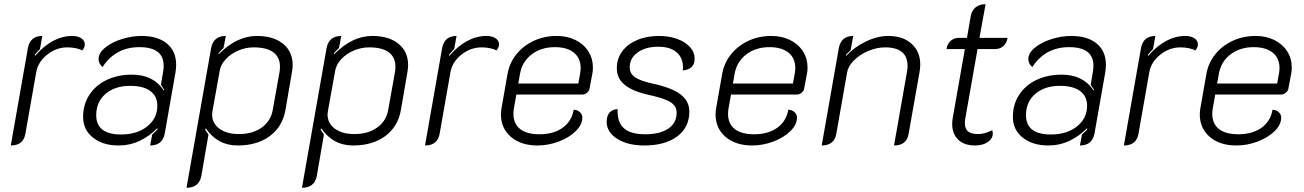

<svg xmlns="http://www.w3.org/2000/svg" viewBox="-20 -679 6165 908"><path d="M151 -336 100 -46Q90 9 31 9L112 -452Q123 -509 180 -509L169 -447Q152 -430 144 -419L146 -415Q228 -509 322 -509Q348 -509 364.5 -498Q381 -487 381 -469Q381 -455 369 -440Q358 -447 338.5 -451Q319 -455 299 -455Q246 -455 202.5 -420Q159 -385 151 -336Z M373 -126Q373 -184 402 -229.5Q431 -275 483.5 -300.5Q536 -326 604 -326Q705 -326 754 -252L757 -254Q746 -271 741 -278L751 -337Q754 -354 754 -368Q754 -456 639 -456Q526 -456 465 -362Q456 -369 451 -379Q446 -389 446 -399Q446 -428 477 -453.5Q508 -479 555.5 -494Q603 -509 650 -509Q726 -509 769.5 -473Q813 -437 813 -373Q813 -355 810 -337L759 -47Q748 9 690 9L700 -43Q721 -62 726 -69L723 -72Q687 -35 640.5 -13Q594 9 540 9Q467 9 420 -28Q373 -65 373 -126ZM724 -179Q724 -224 691 -248.5Q658 -273 596 -273Q523 -273 479 -235Q435 -197 435 -134Q435 -89 464.5 -66Q494 -43 552 -43Q628 -43 676 -81Q724 -119 724 -179Z M978 -449Q988 -509 1048 -509L1037 -452Q1022 -438 1013 -426L1014 -422Q1099 -509 1195 -509Q1273 -509 1318.5 -472Q1364 -435 1364 -372Q1364 -357 1361 -340L1330 -159Q1316 -80 1256 -35.5Q1196 9 1104 9Q1056 9 1019 -11Q982 -31 953 -72L950 -67Q956 -56 966 -43L932 154Q921 209 862 209ZM1270 -160 1302 -339Q1304 -348 1304 -364Q1304 -408 1273 -431.5Q1242 -455 1180 -455Q1142 -455 1107 -440Q1072 -425 1048 -399.5Q1024 -374 1019 -344L985 -155Q983 -143 983 -138Q983 -96 1017.5 -70.5Q1052 -45 1110 -45Q1175 -45 1218 -76Q1261 -107 1270 -160Z M1524 -449Q1534 -509 1594 -509L1583 -452Q1568 -438 1559 -426L1560 -422Q1645 -509 1741 -509Q1819 -509 1864.5 -472Q1910 -435 1910 -372Q1910 -357 1907 -340L1876 -159Q1862 -80 1802 -35.5Q1742 9 1650 9Q1602 9 1565 -11Q1528 -31 1499 -72L1496 -67Q1502 -56 1512 -43L1478 154Q1467 209 1408 209ZM1816 -160 1848 -339Q1850 -348 1850 -364Q1850 -408 1819 -431.5Q1788 -455 1726 -455Q1688 -455 1653 -440Q1618 -425 1594 -399.5Q1570 -374 1565 -344L1531 -155Q1529 -143 1529 -138Q1529 -96 1563.5 -70.5Q1598 -45 1656 -45Q1721 -45 1764 -76Q1807 -107 1816 -160Z M2110 -336 2059 -46Q2049 9 1990 9L2071 -452Q2082 -509 2139 -509L2128 -447Q2111 -430 2103 -419L2105 -415Q2187 -509 2281 -509Q2307 -509 2323.5 -498Q2340 -487 2340 -469Q2340 -455 2328 -440Q2317 -447 2297.5 -451Q2278 -455 2258 -455Q2205 -455 2161.5 -420Q2118 -385 2110 -336Z M2349 -138Q2349 -153 2352 -169L2380 -328Q2389 -381 2422 -422Q2455 -463 2504.5 -486Q2554 -509 2613 -509Q2663 -509 2702 -489.5Q2741 -470 2762.5 -436Q2784 -402 2784 -359Q2784 -344 2781 -329L2768 -260Q2767 -250 2756.5 -241Q2746 -232 2735 -232H2422L2411 -170Q2408 -155 2408 -141Q2408 -94 2439.5 -69Q2471 -44 2531 -44Q2598 -44 2641 -75Q2684 -106 2693 -160Q2710 -160 2722 -149Q2734 -138 2734 -123Q2734 -90 2703.5 -59.5Q2673 -29 2623.5 -10Q2574 9 2522 9Q2444 9 2396.5 -31.5Q2349 -72 2349 -138ZM2715 -284 2723 -329Q2726 -344 2726 -357Q2726 -404 2694 -430Q2662 -456 2604 -456Q2539 -456 2494 -421.5Q2449 -387 2439 -329L2431 -284Z M2849 -103Q2849 -131 2862.5 -146.5Q2876 -162 2901 -163Q2898 -102 2930 -73Q2962 -44 3031 -44Q3102 -44 3141 -71Q3180 -98 3180 -146Q3180 -177 3151.5 -195.5Q3123 -214 3049 -230Q2972 -247 2934.5 -277.5Q2897 -308 2897 -356Q2897 -401 2922 -435.5Q2947 -470 2992.5 -489.5Q3038 -509 3096 -509Q3144 -509 3182.5 -495Q3221 -481 3243 -456.5Q3265 -432 3265 -401Q3265 -376 3250.5 -362Q3236 -348 3209 -346L3210 -360Q3210 -406 3179.5 -432Q3149 -458 3093 -458Q3033 -458 2995.5 -431Q2958 -404 2958 -361Q2958 -331 2983.5 -313.5Q3009 -296 3069 -283Q3157 -264 3198.5 -232.5Q3240 -201 3240 -151Q3240 -77 3183 -34Q3126 9 3026 9Q2949 9 2899 -22.5Q2849 -54 2849 -103Z M3364 -138Q3364 -153 3367 -169L3395 -328Q3404 -381 3437 -422Q3470 -463 3519.5 -486Q3569 -509 3628 -509Q3678 -509 3717 -489.5Q3756 -470 3777.5 -436Q3799 -402 3799 -359Q3799 -344 3796 -329L3783 -260Q3782 -250 3771.5 -241Q3761 -232 3750 -232H3437L3426 -170Q3423 -155 3423 -141Q3423 -94 3454.5 -69Q3486 -44 3546 -44Q3613 -44 3656 -75Q3699 -106 3708 -160Q3725 -160 3737 -149Q3749 -138 3749 -123Q3749 -90 3718.5 -59.5Q3688 -29 3638.5 -10Q3589 9 3537 9Q3459 9 3411.5 -31.5Q3364 -72 3364 -138ZM3730 -284 3738 -329Q3741 -344 3741 -357Q3741 -404 3709 -430Q3677 -456 3619 -456Q3554 -456 3509 -421.5Q3464 -387 3454 -329L3446 -284Z M3947 -452Q3958 -509 4015 -509L4003 -442L3980 -419L3982 -415Q4021 -457 4075.5 -483Q4130 -509 4181 -509Q4250 -509 4291 -472Q4332 -435 4332 -374Q4332 -358 4329 -340L4277 -46Q4268 9 4208 9L4269 -338Q4272 -353 4272 -367Q4272 -455 4166 -455Q4126 -455 4086 -438Q4046 -421 4018.5 -393.5Q3991 -366 3986 -336L3935 -46Q3925 9 3866 9Z M4483 -93Q4483 -107 4486 -123L4543 -447H4456Q4460 -472 4476 -486Q4492 -500 4515 -500H4553L4571 -604Q4576 -630 4594 -644.5Q4612 -659 4641 -659L4612 -500H4745Q4741 -475 4725 -461Q4709 -447 4686 -447H4603L4546 -124Q4543 -109 4543 -97Q4543 -70 4558 -57.5Q4573 -45 4606 -45Q4636 -45 4672 -63Q4675 -57 4675 -48Q4675 -23 4651 -7Q4627 9 4591 9Q4540 9 4511.5 -18.5Q4483 -46 4483 -93Z M4770 -126Q4770 -184 4799 -229.5Q4828 -275 4880.5 -300.5Q4933 -326 5001 -326Q5102 -326 5151 -252L5154 -254Q5143 -271 5138 -278L5148 -337Q5151 -354 5151 -368Q5151 -456 5036 -456Q4923 -456 4862 -362Q4853 -369 4848 -379Q4843 -389 4843 -399Q4843 -428 4874 -453.5Q4905 -479 4952.5 -494Q5000 -509 5047 -509Q5123 -509 5166.5 -473Q5210 -437 5210 -373Q5210 -355 5207 -337L5156 -47Q5145 9 5087 9L5097 -43Q5118 -62 5123 -69L5120 -72Q5084 -35 5037.5 -13Q4991 9 4937 9Q4864 9 4817 -28Q4770 -65 4770 -126ZM5121 -179Q5121 -224 5088 -248.5Q5055 -273 4993 -273Q4920 -273 4876 -235Q4832 -197 4832 -134Q4832 -89 4861.5 -66Q4891 -43 4949 -43Q5025 -43 5073 -81Q5121 -119 5121 -179Z M5415 -336 5364 -46Q5354 9 5295 9L5376 -452Q5387 -509 5444 -509L5433 -447Q5416 -430 5408 -419L5410 -415Q5492 -509 5586 -509Q5612 -509 5628.5 -498Q5645 -487 5645 -469Q5645 -455 5633 -440Q5622 -447 5602.5 -451Q5583 -455 5563 -455Q5510 -455 5466.5 -420Q5423 -385 5415 -336Z M5654 -138Q5654 -153 5657 -169L5685 -328Q5694 -381 5727 -422Q5760 -463 5809.5 -486Q5859 -509 5918 -509Q5968 -509 6007 -489.5Q6046 -470 6067.5 -436Q6089 -402 6089 -359Q6089 -344 6086 -329L6073 -260Q6072 -250 6061.5 -241Q6051 -232 6040 -232H5727L5716 -170Q5713 -155 5713 -141Q5713 -94 5744.5 -69Q5776 -44 5836 -44Q5903 -44 5946 -75Q5989 -106 5998 -160Q6015 -160 6027 -149Q6039 -138 6039 -123Q6039 -90 6008.5 -59.5Q5978 -29 5928.5 -10Q5879 9 5827 9Q5749 9 5701.5 -31.5Q5654 -72 5654 -138ZM6020 -284 6028 -329Q6031 -344 6031 -357Q6031 -404 5999 -430Q5967 -456 5909 -456Q5844 -456 5799 -421.5Q5754 -387 5744 -329L5736 -284Z"/></svg>

Font: K2D ExtraLight
Style: Italic
Weight: 275
Italic angle: -10°
Designer: Katatrad Aksorn Co.,Ltd.
Foundry: Cadson Demak Co.,Ltd.
Version: Version 1.000; ttfautohint (v1.6)